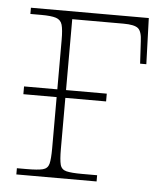

<svg xmlns="http://www.w3.org/2000/svg" viewBox="-44 -576 523 615"><g transform="rotate(5 217.5 -268.0)"><path d="M31 0V-20H62Q98 -20 114 -24Q130 -28 134 -43.5Q138 -59 138 -94V-258H31V-283H138V-442Q138 -475 133.5 -490.5Q129 -506 113.5 -511Q98 -516 66 -516H31V-536H410L415 -388H395L391 -459Q390 -491 378 -501Q366 -511 331 -511H166V-283H297V-258H166V-94Q166 -59 170 -43.5Q174 -28 190 -24Q206 -20 240 -20H289V0Z"/></g></svg>

Font: Noto Serif Thin
Style: Regular
Weight: 100
Designer: Monotype Design Team
Foundry: Monotype Imaging Inc.
Version: Version 2.015